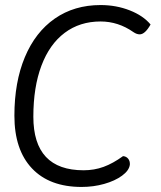

<svg xmlns="http://www.w3.org/2000/svg" viewBox="-20 -730 636 760"><path d="M37 -272Q37 -405 78.5 -504Q120 -603 197 -656.5Q274 -710 378 -710Q440 -710 493.5 -689Q547 -668 576 -633Q554 -594 533 -594Q521 -594 508 -603Q448 -645 378 -645Q296 -645 236 -600Q176 -555 144 -470Q112 -385 112 -268Q112 -56 311 -56Q353 -56 390 -69.5Q427 -83 467 -112Q480 -111 487.5 -101.5Q495 -92 494 -78Q491 -55 463 -34.5Q435 -14 392.5 -2Q350 10 303 10Q176 10 106.5 -63.5Q37 -137 37 -272Z"/></svg>

Font: Krub
Style: Italic
Weight: 400
Italic angle: -8°
Designer: Ekaluck Peanpanawate
Foundry: Cadson Demak Co.,Ltd.
Version: Version 1.000; ttfautohint (v1.6)